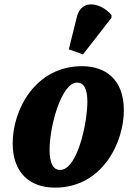

<svg xmlns="http://www.w3.org/2000/svg" viewBox="-20 -849 611 879"><path d="M360 -600 490 -767 491 -779C445 -836 353 -857 332 -772L295 -623ZM232 10C449 10 547 -197 547 -344C547 -487 461 -546 356 -546C141 -546 38 -346 38 -193C38 -57 117 10 232 10ZM255 -71C225 -71 207 -99 207 -163C207 -274 262 -471 333 -471C362 -471 380 -445 380 -383C380 -285 334 -71 255 -71Z"/></svg>

Font: Noto Serif Condensed Black
Style: Italic
Weight: 900
Width: 3
Italic angle: -12°
Designer: Monotype Design Team
Foundry: Monotype Imaging Inc.
Version: Version 2.013